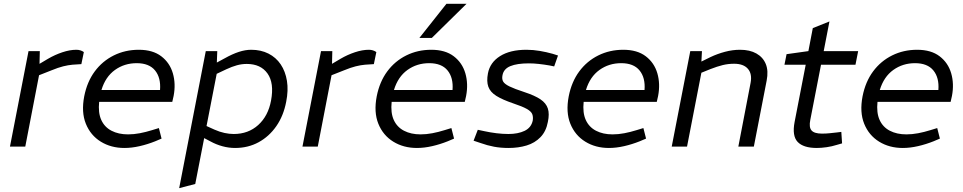

<svg xmlns="http://www.w3.org/2000/svg" viewBox="-20 -766 5032 1003"><path d="M32 0 129 -499H188L186 -415L167 -421L231 -459Q267 -480 306 -493Q345 -506 379 -506Q401 -506 418 -494L405 -431Q382 -430 359 -428Q336 -426 310 -419.5Q284 -413 250 -399L184 -373L112 0Z M630 7Q560 7 506.5 -26Q453 -59 428.5 -119.5Q404 -180 420 -263Q435 -339 475 -393Q515 -447 574.5 -476.5Q634 -506 705 -506Q778 -506 822.5 -472Q867 -438 883 -383Q899 -328 887 -265L880 -234H498Q492 -177 509 -139.5Q526 -102 562.5 -83Q599 -64 649 -64Q679 -64 710.5 -70Q742 -76 774 -86L810 -97L824 -42L791 -28Q751 -12 709.5 -2.5Q668 7 630 7ZM510 -296H816Q821 -360 790 -398Q759 -436 694 -436Q630 -436 580.5 -400.5Q531 -365 510 -296Z M1208 7Q1175 7 1142 -2Q1109 -11 1080 -27L1025 -56L1047 -113L1100 -89Q1127 -77 1152.5 -71.5Q1178 -66 1201 -66Q1277 -66 1329 -113Q1381 -160 1396 -241Q1413 -332 1377.5 -382Q1342 -432 1269 -432Q1243 -432 1217.5 -425Q1192 -418 1162 -404L1107 -378L1103 -434L1153 -461Q1194 -484 1228 -495Q1262 -506 1292 -506Q1343 -506 1382.5 -486Q1422 -466 1446.5 -429.5Q1471 -393 1479 -343.5Q1487 -294 1475 -234Q1461 -161 1423.5 -107Q1386 -53 1331 -23Q1276 7 1208 7ZM916 217 1055 -499H1115L1112 -420L1117 -406L1000 195Z M1560 0 1657 -499H1716L1714 -415L1695 -421L1759 -459Q1795 -480 1834 -493Q1873 -506 1907 -506Q1929 -506 1946 -494L1933 -431Q1910 -430 1887 -428Q1864 -426 1838 -419.5Q1812 -413 1778 -399L1712 -373L1640 0Z M2158 7Q2088 7 2034.5 -26Q1981 -59 1956.5 -119.5Q1932 -180 1948 -263Q1963 -339 2003 -393Q2043 -447 2102.5 -476.5Q2162 -506 2233 -506Q2306 -506 2350.5 -472Q2395 -438 2411 -383Q2427 -328 2415 -265L2408 -234H2026Q2020 -177 2037 -139.5Q2054 -102 2090.5 -83Q2127 -64 2177 -64Q2207 -64 2238.5 -70Q2270 -76 2302 -86L2338 -97L2352 -42L2319 -28Q2279 -12 2237.5 -2.5Q2196 7 2158 7ZM2038 -296H2344Q2349 -360 2318 -398Q2287 -436 2222 -436Q2158 -436 2108.5 -400.5Q2059 -365 2038 -296ZM2171 -568 2312 -746H2417L2236 -568Z M2637 7Q2596 7 2561 0.5Q2526 -6 2490 -19L2454 -31L2476 -88L2509 -81Q2541 -74 2573.5 -70Q2606 -66 2636 -66Q2686 -66 2720.5 -82.5Q2755 -99 2763 -136Q2766 -155 2760.5 -169.5Q2755 -184 2732 -197Q2709 -210 2661 -226Q2605 -245 2573 -265Q2541 -285 2531 -313Q2521 -341 2529 -383Q2540 -440 2592.5 -473Q2645 -506 2730 -506Q2765 -506 2800 -500Q2835 -494 2867 -485L2895 -476L2875 -419L2851 -424Q2822 -429 2794.5 -432Q2767 -435 2743 -435Q2681 -435 2646 -420.5Q2611 -406 2605 -373Q2601 -353 2608.5 -340Q2616 -327 2641.5 -314.5Q2667 -302 2719 -285Q2774 -267 2803.5 -247Q2833 -227 2842 -199Q2851 -171 2842 -129Q2833 -80 2803.5 -49.5Q2774 -19 2731 -6Q2688 7 2637 7Z M3161 7Q3091 7 3037.5 -26Q2984 -59 2959.5 -119.5Q2935 -180 2951 -263Q2966 -339 3006 -393Q3046 -447 3105.5 -476.5Q3165 -506 3236 -506Q3309 -506 3353.5 -472Q3398 -438 3414 -383Q3430 -328 3418 -265L3411 -234H3029Q3023 -177 3040 -139.5Q3057 -102 3093.5 -83Q3130 -64 3180 -64Q3210 -64 3241.5 -70Q3273 -76 3305 -86L3341 -97L3355 -42L3322 -28Q3282 -12 3240.5 -2.5Q3199 7 3161 7ZM3041 -296H3347Q3352 -360 3321 -398Q3290 -436 3225 -436Q3161 -436 3111.5 -400.5Q3062 -365 3041 -296Z M3489 0 3586 -499H3647L3643 -424L3627 -436L3692 -468Q3728 -485 3767.5 -495.5Q3807 -506 3846 -506Q3897 -506 3931.5 -486.5Q3966 -467 3980.5 -431.5Q3995 -396 3985 -345L3918 0H3837L3901 -333Q3910 -380 3887 -406.5Q3864 -433 3815 -433Q3784 -433 3755.5 -426Q3727 -419 3691 -405L3644 -386L3569 0Z M4247 7Q4177 7 4147 -24.5Q4117 -56 4131 -129L4189 -428H4078L4089 -483L4203 -499L4226 -619L4313 -654L4283 -499H4463L4449 -428H4269L4213 -140Q4205 -101 4219.5 -84.5Q4234 -68 4274 -68Q4296 -68 4314 -70Q4332 -72 4351 -74L4375 -77L4379 -17L4351 -9Q4326 -1 4298 3Q4270 7 4247 7Z M4696 7Q4626 7 4572.5 -26Q4519 -59 4494.5 -119.5Q4470 -180 4486 -263Q4501 -339 4541 -393Q4581 -447 4640.5 -476.5Q4700 -506 4771 -506Q4844 -506 4888.5 -472Q4933 -438 4949 -383Q4965 -328 4953 -265L4946 -234H4564Q4558 -177 4575 -139.5Q4592 -102 4628.5 -83Q4665 -64 4715 -64Q4745 -64 4776.5 -70Q4808 -76 4840 -86L4876 -97L4890 -42L4857 -28Q4817 -12 4775.5 -2.5Q4734 7 4696 7ZM4576 -296H4882Q4887 -360 4856 -398Q4825 -436 4760 -436Q4696 -436 4646.5 -400.5Q4597 -365 4576 -296Z"/></svg>

Font: REM Light
Style: Italic
Weight: 300
Italic angle: -11°
Designer: Octavio Pardo
Foundry: Ashler Design
Version: Version 1.005;gftools[0.9.28]